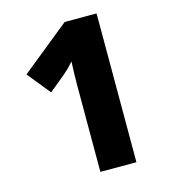

<svg xmlns="http://www.w3.org/2000/svg" viewBox="-107 -802 797 890"><g transform="rotate(-15 291.5 -357.0)"><path d="M265 0V-384Q265 -398 265 -422.5Q265 -447 266 -476Q267 -505 268 -529Q255 -514 244 -503Q233 -492 220 -481L140 -415L51 -525L285 -714H438V0Z"/></g></svg>

Font: Noto Sans Symbols ExtraBold
Style: Regular
Weight: 800
Version: Version 2.002